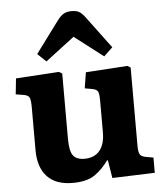

<svg xmlns="http://www.w3.org/2000/svg" viewBox="-56 -854 789 917"><g transform="rotate(-5 338.5 -395.0)"><path d="M256 14Q175 14 133.5 -30.5Q92 -75 92 -157V-363Q92 -395 87 -408Q82 -421 59 -425L21 -431L29 -507L236 -520L251 -511V-198Q251 -140 267 -118Q283 -96 322 -96Q369 -96 394.5 -126.5Q420 -157 420 -215V-364Q420 -400 414 -410.5Q408 -421 386 -425L352 -431L364 -507L564 -520L579 -511V-135Q579 -106 585.5 -95Q592 -84 611 -80L650 -73V0L446 7L432 -79H428Q399 -38 361.5 -12Q324 14 256 14ZM181 -575 140 -614 252 -765Q269 -788 284.5 -796Q300 -804 321 -804Q348 -804 362.5 -793Q377 -782 395 -756L500 -615L458 -575L320 -681Z"/></g></svg>

Font: Literata
Style: Bold
Weight: 700
Designer: Latin by Veronika Burian and Jose Scaglione. Greek by Irene Vlachou. Cyrillic by Vera Evstafieva.
Foundry: TypeTogether
Version: Version 3.103; ttfautohint (v1.8.4.7-5d5b);gftools[0.9.29]